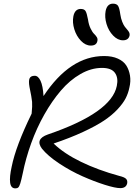

<svg xmlns="http://www.w3.org/2000/svg" viewBox="-20 -1060 740 1049"><path d="M651.9 -839.8Q623 -839.8 598.1 -865.7Q573.2 -891.6 562 -929Q550.8 -966.3 557.1 -1000Q565.4 -1040 597.2 -1040Q616.2 -1040 624.3 -1029.1Q632.3 -1018.1 637.2 -981.9Q640.6 -959 647.7 -941.2Q654.8 -923.3 662.1 -913.8Q669.4 -904.3 676 -897Q682.6 -889.6 686 -882.3Q689.5 -875 688 -866.2Q682.1 -839.8 651.9 -839.8ZM476.1 -811Q447.3 -811 422.4 -836.9Q397.5 -862.8 386 -900.1Q374.5 -937.5 380.9 -971.2Q389.2 -1011.2 420.9 -1011.2Q439.5 -1011.2 446.8 -1000.5Q454.1 -989.7 460.9 -953.1Q464.8 -924.8 474.9 -904.3Q484.9 -883.8 493.9 -875.2Q502.9 -866.7 508.8 -857.2Q514.6 -847.7 512.2 -836.9Q507.8 -811 476.1 -811ZM64 -30.8Q39.6 -30.8 35.4 -61.8Q31.2 -92.8 43.9 -149.9Q66.4 -262.2 152.8 -439Q157.2 -481 155.3 -503.7Q153.3 -526.4 141.1 -585Q135.3 -617.7 141.6 -631.8Q147.9 -646 169.9 -646Q188.5 -646 201.4 -618.7Q214.4 -591.3 217.8 -535.2Q362.3 -753.9 548.8 -753.9Q592.8 -753.9 624 -739.7Q655.3 -725.6 670.2 -701.9Q685.1 -678.2 690.2 -647.2Q695.3 -616.2 687 -582Q680.7 -550.3 666.3 -522.5Q651.9 -494.6 621.8 -462.4Q591.8 -430.2 547.4 -400.6Q502.9 -371.1 433.3 -338.9Q363.8 -306.6 272.9 -275.9Q330.1 -220.7 422.6 -175.8Q515.1 -130.9 630.9 -99.1Q659.7 -92.3 668.7 -83Q677.7 -73.7 674.8 -58.1Q668.9 -32.2 637.2 -32.2Q609.9 -32.2 552.5 -50.3Q495.1 -68.4 430.7 -96.9Q366.2 -125.5 303.7 -166.7Q241.2 -208 209 -248Q170.4 -300.3 241.2 -325.2Q589.4 -444.3 618.2 -590.8Q627.4 -634.3 608.2 -661.6Q588.9 -689 537.1 -689Q478 -689 419.7 -655.5Q361.3 -622.1 312.5 -564.9Q263.7 -507.8 221.9 -433.8Q180.2 -359.9 150.4 -277.3Q120.6 -194.8 104 -111.8Q96.2 -74.7 90.8 -57.9Q85.4 -41 79.8 -35.9Q74.2 -30.8 64 -30.8Z"/></svg>

Font: Shantell Sans Irregular Bouncy
Style: Italic
Weight: 300
Italic angle: -11.31°
Designer: Stephen Nixon, Anya Danilova, Shantell Martin
Foundry: Arrow Type
Version: Version 1.006;[9816181b4]